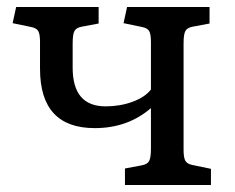

<svg xmlns="http://www.w3.org/2000/svg" viewBox="-20 -527 669 547"><path d="M336 0V-47L384 -56Q400 -59 405 -68.5Q410 -78 410 -104V-219Q344 -162 250 -162Q94 -162 94 -331V-407Q94 -430 89 -438.5Q84 -447 69 -450L16 -461L26 -507H261V-460L213 -451Q197 -448 192 -438.5Q187 -429 187 -403V-334Q187 -224 281 -224Q322 -224 357.5 -237Q393 -250 410 -272V-407Q410 -430 405 -438.5Q400 -447 385 -450L332 -461L342 -507H577V-460L529 -451Q513 -448 508 -438.5Q503 -429 503 -403V-100Q503 -78 508 -69Q513 -60 528 -57L581 -46V0Z"/></svg>

Font: Text Regular
Style: Regular
Weight: 400
Designer: Latin by Veronika Burian and Jose Scaglione. Greek by Irene Vlachou. Cyrillic by Vera Evstafieva.
Foundry: TypeTogether
Version: Version 3.002